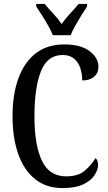

<svg xmlns="http://www.w3.org/2000/svg" viewBox="-20 -951 553 981"><path d="M300 10Q216 10 159 -36Q102 -82 73 -164.5Q44 -247 44 -358Q44 -468 74 -550.5Q104 -633 162.5 -678.5Q221 -724 309 -724Q392 -724 437.5 -690Q483 -656 483 -609Q483 -578 461 -559Q439 -540 400 -540Q400 -573 390.5 -602.5Q381 -632 359 -651Q337 -670 300 -670Q222 -670 189 -586.5Q156 -503 156 -358Q156 -210 194 -130Q232 -50 318 -50Q379 -50 412.5 -78.5Q446 -107 468 -143Q481 -133 481 -107Q481 -84 463.5 -56.5Q446 -29 406 -9.5Q366 10 300 10ZM250 -771Q241 -794 226 -820.5Q211 -847 194.5 -873Q178 -899 165 -918V-931H208Q228 -907 252.5 -881Q277 -855 295 -828Q313 -855 337.5 -881Q362 -907 382 -931H425V-918Q412 -899 396 -873Q380 -847 365 -820.5Q350 -794 341 -771Z"/></svg>

Font: Noto Serif ExtraCondensed Medium
Style: Regular
Weight: 500
Width: 2
Designer: Monotype Design Team
Foundry: Monotype Imaging Inc.
Version: Version 2.015